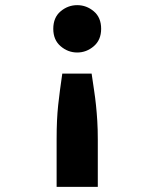

<svg xmlns="http://www.w3.org/2000/svg" viewBox="-20 -541 600 746"><path d="M200 185V1Q200 -40 201.5 -72Q203 -104 206 -132.5Q209 -161 213 -190.5Q217 -220 222 -255H336Q341 -220 345.5 -190.5Q350 -161 353 -132Q356 -103 358 -71Q360 -39 360 1V185ZM280 -337Q244 -337 215.5 -361.5Q187 -386 187 -429Q187 -473 215.5 -497Q244 -521 280 -521Q316 -521 344.5 -497Q373 -473 373 -429Q373 -386 344.5 -361.5Q316 -337 280 -337Z"/></svg>

Font: Ubuntu Sans Mono
Style: Regular
Weight: 400
Monospace: yes
Designer: Dalton Maag Ltd
Foundry: Dalton Maag Ltd
Version: Version 1.006